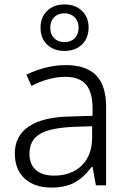

<svg xmlns="http://www.w3.org/2000/svg" viewBox="-20 -837 581 867"><path d="M163 -712Q163 -759 193 -788Q223 -817 271 -817Q320 -817 350 -788Q380 -759 380 -713Q380 -665 350 -636Q320 -607 271 -607Q223 -607 193 -635.5Q163 -664 163 -712ZM335 -712Q335 -741 317 -759Q299 -777 271 -777Q242 -777 224.5 -759.5Q207 -742 207 -712Q207 -682 224.5 -664.5Q242 -647 271 -647Q300 -647 317.5 -664.5Q335 -682 335 -712ZM47 -144Q47 -224 111 -266.5Q175 -309 298 -311L398 -314V-348Q398 -420 368.5 -455Q339 -490 275 -490Q202 -490 122 -449L99 -500Q190 -543 277 -543Q369 -543 414 -497Q459 -451 459 -355V0H413L398 -83H394Q355 -32 313.5 -11Q272 10 213 10Q135 10 91 -31Q47 -72 47 -144ZM396 -217V-267L308 -264Q204 -259 158.5 -231Q113 -203 113 -142Q113 -95 142 -69.5Q171 -44 223 -44Q303 -44 349.5 -90Q396 -136 396 -217Z"/></svg>

Font: OpenSansMMV
Style: Light
Weight: 300
Foundry: Ascender Corporation
Version: Version 4.001